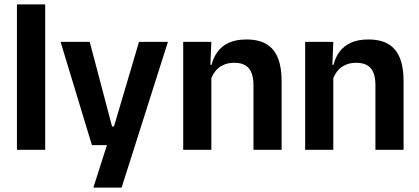

<svg xmlns="http://www.w3.org/2000/svg" viewBox="-20 -681 1906 873"><path d="M57 0V-661H185.5V0Z M558 -106 489.5 -76.5 612 -490.5H743.5L533 172H404.5L481.5 -69L541 -21H398L255.5 -490.5H388L489.5 -106Z M1132.5 0V-294.5Q1132.5 -325.5 1124.2 -348Q1116 -370.5 1097 -383Q1078 -395.5 1045 -395.5Q1016 -395.5 994.2 -385Q972.5 -374.5 958.8 -356.8Q945 -339 938 -316.5L918 -386.5H942Q950 -419 968.8 -445Q987.5 -471 1019.8 -486.2Q1052 -501.5 1100.5 -501.5Q1157 -501.5 1192 -480.2Q1227 -459 1243.8 -417Q1260.5 -375 1260.5 -313V0ZM813 0V-490.5H941L936 -371L941 -360.5V0Z M1687 0V-294.5Q1687 -325.5 1678.8 -348Q1670.5 -370.5 1651.5 -383Q1632.5 -395.5 1599.5 -395.5Q1570.5 -395.5 1548.8 -385Q1527 -374.5 1513.2 -356.8Q1499.5 -339 1492.5 -316.5L1472.5 -386.5H1496.5Q1504.5 -419 1523.2 -445Q1542 -471 1574.2 -486.2Q1606.5 -501.5 1655 -501.5Q1711.5 -501.5 1746.5 -480.2Q1781.5 -459 1798.2 -417Q1815 -375 1815 -313V0ZM1367.5 0V-490.5H1495.5L1490.5 -371L1495.5 -360.5V0Z"/></svg>

Font: Anek Bangla SemiBold
Style: Regular
Weight: 600
Designer: Sulekha Rajkumar (Bangla), Yesha Goshar (Latin)
Foundry: Ek Type
Version: Version 1.003